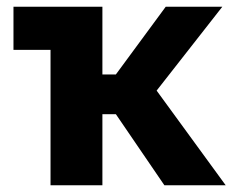

<svg xmlns="http://www.w3.org/2000/svg" viewBox="-20 -550 700 570"><path d="M20 -530H284V-329H324L472 -530H640L445 -281L650 0H468L324 -211H284V0H130V-402H20Z"/></svg>

Font: Golos Text VF
Style: Regular
Weight: 400
Designer: A.Korolkova, Vitaly Kuzmin
Foundry: ParaType Ltd
Version: Version 2.003